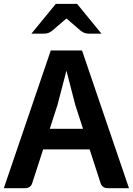

<svg xmlns="http://www.w3.org/2000/svg" viewBox="-20 -986 696 1006"><path d="M655.8 0H545.4Q513.7 0 505.9 -29.8L449.7 -203.1H206.1L149.9 -29.8Q142.1 0 110.4 0H0L246.1 -721.7H409.7ZM415 -311 374.5 -436 328.1 -615.7 281.2 -436 240.7 -311ZM209 -809.6Q222.2 -809.6 232.2 -813Q242.2 -816.4 252.4 -824.2L328.1 -889.2L403.8 -824.2Q414.1 -816.4 424.1 -813Q434.1 -809.6 447.3 -809.6H511.7L383.8 -965.8H272.5L144.5 -809.6Z"/></svg>

Font: Lycee Sans SemiBold
Style: Regular
Weight: 600
Designer: Justin Alvin
Foundry: Alkove Design
Version: Version 1.030